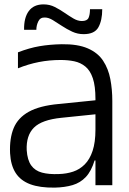

<svg xmlns="http://www.w3.org/2000/svg" viewBox="-20 -846 591 877"><path d="M416 0V-307Q416 -313 416 -326Q416 -339 416 -354Q416 -369 416 -380.5Q416 -392 416 -394Q416 -453 404 -488.5Q392 -524 370 -542Q348 -560 319.5 -566Q291 -572 257 -572Q205 -572 157 -562.5Q109 -553 62 -534V-607Q114 -627 160.5 -635Q207 -643 262 -644Q335 -645 381 -625Q427 -605 451 -568.5Q475 -532 484 -484.5Q493 -437 493 -385V0ZM230 11Q162 12 118 -4.5Q74 -21 51.5 -56Q29 -91 26 -146Q23 -214 42.5 -261Q62 -308 111.5 -335.5Q161 -363 248 -371L436 -390V-326L261 -308Q171 -299 135 -263Q99 -227 102 -160Q105 -115 122.5 -90.5Q140 -66 172 -57.5Q204 -49 249 -51Q284 -52 314 -62Q344 -72 367 -95Q390 -118 403 -157Q416 -196 416 -254L434 -113H412Q397 -64 372 -37.5Q347 -11 311.5 -0.5Q276 10 230 11ZM362 -690Q334 -690 309.5 -701.5Q285 -713 263 -727.5Q241 -742 221.5 -754Q202 -766 185 -766Q164 -767 155 -748.5Q146 -730 146 -710H90Q89 -765 111.5 -795.5Q134 -826 179 -826Q207 -826 230.5 -814Q254 -802 275 -787.5Q296 -773 315.5 -761.5Q335 -750 354 -750Q378 -750 384.5 -764.5Q391 -779 391 -804H447Q447 -753 429.5 -721.5Q412 -690 362 -690Z"/></svg>

Font: Matangi Medium
Style: Regular
Weight: 500
Designer: Prashant Pant
Foundry: The Graphic Ant
Version: Version 3.002